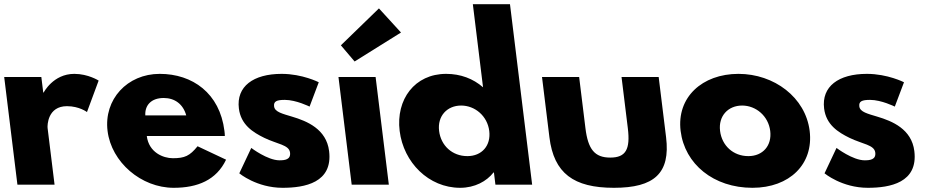

<svg xmlns="http://www.w3.org/2000/svg" viewBox="-23 -880 4425 915"><path d="M60 0H237L203.8 -270C202.3 -283 204.1 -374 296.1 -374C355.1 -374 391.5 -346 391.5 -346L447.1 -496C447.1 -496 397.2 -528 331.2 -528C230.2 -528 185.1 -439 185.1 -439H183.1L174 -513H-3Z M1048.5 -232C1048.8 -238 1047.4 -249 1046.6 -256C1024.5 -436 894.2 -528 738.2 -528C583.2 -528 471.1 -406 489.6 -256C507.9 -107 649.8 15 804.8 15C918.8 15 1008.3 -22 1054.4 -119L918.5 -183C881.2 -137 857.5 -126 800.5 -126C755.5 -126 686.2 -153 676.5 -232ZM669.5 -330C666.7 -377 696.3 -413 757.3 -413C809.3 -413 849.9 -384 864.5 -330Z M1319.2 -528C1184.2 -528 1102.5 -468 1115.4 -363C1124.9 -286 1181.3 -250 1236.6 -223C1298.3 -193 1354.7 -190 1359.2 -153C1363.4 -119 1333.8 -116 1308.8 -116C1251.8 -116 1174.5 -175 1174.5 -175L1117.4 -54C1117.4 -54 1199.8 15 1323.8 15C1428.8 15 1563.9 -9 1545.4 -160C1532.5 -265 1439.8 -303 1369.2 -324C1323.5 -338 1286.5 -346 1283.2 -373C1280.3 -397 1295.4 -404 1334.4 -404C1388.4 -404 1452.3 -372 1452.3 -372L1496.1 -488C1496.1 -488 1418.2 -528 1319.2 -528Z M1601.5 -664 1666.9 -587 1888 -725 1782.9 -840ZM1590 -513H1767L1830 0H1653Z M1881.6 -256C1900 -106 2019.8 15 2169.8 15C2239.8 15 2296 -16 2328.9 -58H2330.9L2338 0H2513L2407.4 -860H2230.4L2279 -464C2232 -505 2172.2 -528 2103.2 -528C1953.2 -528 1863.1 -406 1881.6 -256ZM2069.6 -256C2060.8 -327 2107.7 -377 2174.7 -377C2240.7 -377 2299.8 -327 2308.6 -256C2317.2 -186 2273.3 -136 2204.3 -136C2132.3 -136 2078.2 -186 2069.6 -256Z M2737 -513H2560L2595.3 -226C2616.4 -54 2710.8 15 2902.8 15C3094.8 15 3172.4 -54 3151.3 -226L3116 -513H2939L2969 -269C2981.4 -168 2959.2 -129 2885.2 -129C2811.2 -129 2779.4 -168 2767 -269Z M3220.6 -256C3240 -98 3377.8 15 3562.8 15C3739.8 15 3855 -98 3835.6 -256C3815.9 -416 3666.2 -528 3496.2 -528C3323.2 -528 3200.9 -416 3220.6 -256ZM3408.6 -256C3399.8 -327 3446.7 -377 3513.7 -377C3579.7 -377 3638.8 -327 3647.6 -256C3656.2 -186 3612.3 -136 3543.3 -136C3471.3 -136 3417.2 -186 3408.6 -256Z M4108.2 -528C3973.2 -528 3891.5 -468 3904.4 -363C3913.9 -286 3970.3 -250 4025.6 -223C4087.3 -193 4143.7 -190 4148.2 -153C4152.4 -119 4122.8 -116 4097.8 -116C4040.8 -116 3963.5 -175 3963.5 -175L3906.4 -54C3906.4 -54 3988.8 15 4112.8 15C4217.8 15 4352.9 -9 4334.4 -160C4321.5 -265 4228.8 -303 4158.2 -324C4112.5 -338 4075.5 -346 4072.2 -373C4069.3 -397 4084.4 -404 4123.4 -404C4177.4 -404 4241.3 -372 4241.3 -372L4285.1 -488C4285.1 -488 4207.2 -528 4108.2 -528Z"/></svg>

Font: Hussar
Style: BdOpOblOne
Weight: 700
Foundry: Cannot Into Space Fonts
Version: Version 2.00